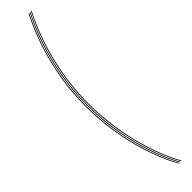

<svg xmlns="http://www.w3.org/2000/svg" viewBox="-353 -753 905 905"><g transform="rotate(-45 100.0 -300.0)"><path d="M150 200Q120 145.2 97.5 83.9Q75 22.5 60 -42.1Q45 -106.8 37.5 -172.1Q30 -237.5 30 -300Q30 -362.8 37.5 -426.6Q45 -490.5 60 -554.1Q75 -617.8 97.5 -679.6Q120 -741.5 150 -800H154Q124 -741.5 101.5 -679.6Q79 -617.8 64 -554.1Q49 -490.5 41.5 -426.6Q34 -362.8 34 -300Q34 -237.5 41.5 -172.1Q49 -106.8 64 -42.1Q79 22.5 101.5 83.9Q124 145.2 154 200ZM158 200Q128 145.2 105.5 83.9Q83 22.5 68 -42.1Q53 -106.8 45.5 -172.1Q38 -237.5 38 -300Q38 -362.8 45.5 -426.6Q53 -490.5 68 -554.1Q83 -617.8 105.5 -679.6Q128 -741.5 158 -800H162Q132 -741.5 109.5 -679.6Q87 -617.8 72 -554.1Q57 -490.5 49.5 -426.6Q42 -362.8 42 -300Q42 -237.5 49.5 -172.1Q57 -106.8 72 -42.1Q87 22.5 109.5 83.9Q132 145.2 162 200ZM166 200Q136 145.2 113.5 83.9Q91 22.5 76 -42.1Q61 -106.8 53.5 -172.1Q46 -237.5 46 -300Q46 -362.8 53.5 -426.6Q61 -490.5 76 -554.1Q91 -617.8 113.5 -679.6Q136 -741.5 166 -800H170Q140 -741.5 117.5 -679.6Q95 -617.8 80 -554.1Q65 -490.5 57.5 -426.6Q50 -362.8 50 -300Q50 -237.5 57.5 -172.1Q65 -106.8 80 -42.1Q95 22.5 117.5 83.9Q140 145.2 170 200Z"/></g></svg>

Font: Big Shoulders Inline Display Thin Thin
Style: Regular
Weight: 250
Version: Version 2.002